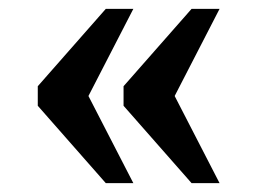

<svg xmlns="http://www.w3.org/2000/svg" viewBox="-20 -486 579 432"><path d="M411 -74H474L373 -270L474 -466H411L258 -292V-248ZM218 -74H280L179 -270L280 -466H218L65 -292V-248Z"/></svg>

Font: Noto Serif Yezidi SemiBold
Style: Regular
Weight: 600
Designer: Dalton Maag Ltd
Foundry: Dalton Maag Ltd
Version: Version 1.001